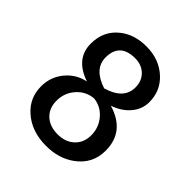

<svg xmlns="http://www.w3.org/2000/svg" viewBox="-184 -762 892 892"><g transform="rotate(45 262.0 -316.5)"><path d="M343 -333Q474 -294 474 -168Q474 -82 404 -31Q346 12 262 12Q165 12 104 -44Q50 -93 50 -168Q50 -229 88 -275.5Q126 -322 185 -334Q73 -372 73 -471Q73 -555 134 -603Q186 -645 265 -645Q352 -645 408 -591Q458 -543 458 -471Q458 -425 427 -388Q396 -351 343 -333ZM264 -368Q364 -397 364 -474Q364 -516 337 -542.5Q310 -569 267 -569Q167 -569 167 -474Q167 -400 264 -368ZM264 -302Q215 -298 181.5 -260.5Q148 -223 148 -171Q148 -122 179 -93Q210 -64 262 -64Q313 -64 344.5 -93.5Q376 -123 376 -171Q376 -222 344 -259.5Q312 -297 264 -302Z"/></g></svg>

Font: TajawalTap Med
Style: Regular
Weight: 500
Designer: Boutros Fonts
Foundry: Created by Boutros International 2017
Version: Version 2.700